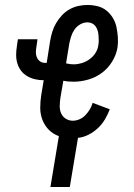

<svg xmlns="http://www.w3.org/2000/svg" viewBox="-20 -548 540 773"><path d="M183 205 217 0Q194 -8 177 -25Q160 -42 151 -65Q142 -88 142 -113.5Q142 -139 146 -165L156 -225Q138 -225 121 -229Q104 -233 89.5 -241.5Q75 -250 65 -263Q55 -276 50 -292.5Q45 -309 45 -326.5Q45 -344 48 -362L52 -390H131L127 -362Q125 -351 124.5 -339.5Q124 -328 128 -318Q132 -308 140.5 -301.5Q149 -295 161 -295H168L182 -384Q185 -402 190.5 -420Q196 -438 206 -455Q216 -472 229.5 -486.5Q243 -501 260 -510.5Q277 -520 295.5 -524Q314 -528 332 -528Q353 -528 373 -523Q393 -518 408.5 -505.5Q424 -493 434.5 -475.5Q445 -458 449 -438.5Q453 -419 454.5 -398Q456 -377 453 -356Q448 -327 431.5 -300Q415 -273 390 -254.5Q365 -236 335 -227.5Q305 -219 276 -219Q265 -219 254.5 -220Q244 -221 235 -223L223 -153Q221 -138 220.5 -122Q220 -106 226 -92Q232 -78 245 -70Q258 -62 273 -62Q287 -62 300.5 -68Q314 -74 324 -84.5Q334 -95 341.5 -107.5Q349 -120 353 -134L422 -108Q414 -87 402.5 -67.5Q391 -48 374 -32Q357 -16 336 -5.5Q315 5 294 7L261 205ZM277 -289Q293 -289 309.5 -294Q326 -299 340.5 -309.5Q355 -320 364.5 -335Q374 -350 376 -367Q378 -377 377.5 -387Q377 -397 376.5 -406.5Q376 -416 373 -425.5Q370 -435 364.5 -442.5Q359 -450 350.5 -454Q342 -458 332 -458Q317 -458 303 -450Q289 -442 280 -429Q271 -416 266.5 -401.5Q262 -387 259 -373L246 -293Q253 -291 261 -290Q269 -289 277 -289Z"/></svg>

Font: Iosevka Curly
Style: Italic
Weight: 400
Italic angle: -9°
Monospace: yes
Designer: Belleve Invis
Foundry: Belleve Invis
Version: Version 22.1.2; ttfautohint (v1.8.4)